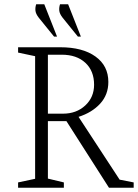

<svg xmlns="http://www.w3.org/2000/svg" viewBox="-20 -882 648 902"><path d="M65 0V-25L145 -42V-618L65 -635V-660H263Q368 -660 428.5 -616.5Q489 -573 489 -497Q489 -437 450.5 -395Q412 -353 349 -333L542 -38L608 -25V0H492L292 -313H205V-43L280 -25V0ZM270 -625H205V-348H276Q339 -348 380.5 -386.5Q422 -425 422 -484Q422 -549 381 -587Q340 -625 270 -625ZM234 -710 162 -799Q148 -817 146.5 -832Q145 -847 150 -862H188L248 -710ZM346 -710 274 -799Q260 -817 258.5 -832Q257 -847 262 -862H300L360 -710Z"/></svg>

Font: Spectral ExtraLight
Style: Regular
Weight: 275
Designer: Jean-Baptiste Levee
Foundry: Production Type
Version: Version 2.001